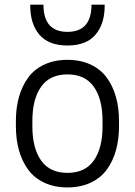

<svg xmlns="http://www.w3.org/2000/svg" viewBox="-20 -800 584 831"><path d="M48.8 -252.9V-276.9Q48.8 -333 62 -380.1Q75.2 -427.2 101.6 -463.6Q127.9 -500 171.6 -520.5Q215.3 -541 272 -541Q328.6 -541 372.3 -520.5Q416 -500 442.4 -463.6Q468.8 -427.2 481.9 -380.1Q495.1 -333 495.1 -276.9V-252.9Q495.1 -196.8 481.9 -149.7Q468.8 -102.5 442.4 -66.2Q416 -29.8 372.3 -9.3Q328.6 11.2 272 11.2Q215.3 11.2 171.6 -9.3Q127.9 -29.8 101.6 -66.2Q75.2 -102.5 62 -149.7Q48.8 -196.8 48.8 -252.9ZM423.8 -252.9V-276.9Q423.8 -371.1 386 -424.6Q348.1 -478 272 -478Q195.8 -478 158 -424.6Q120.1 -371.1 120.1 -276.9V-252.9Q120.1 -158.7 158 -105.2Q195.8 -51.8 272 -51.8Q348.1 -51.8 386 -105.2Q423.8 -158.7 423.8 -252.9ZM110.8 -779.8H168Q168 -662.1 272 -662.1Q376 -662.1 376 -779.8H433.1Q434.1 -698.2 394 -650.6Q354 -603 272 -603Q189.9 -603 149.9 -650.6Q109.9 -698.2 110.8 -779.8Z"/></svg>

Font: Cooper Hewitt
Style: Book
Weight: 705
Designer: Village Type and Design LLC
Foundry: Cooper Hewitt Smithsonian Design Museum
Version: 1.000